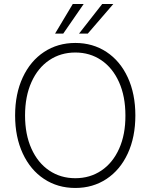

<svg xmlns="http://www.w3.org/2000/svg" viewBox="-20 -932 754 962"><path d="M357.4 9.8Q269 9.8 200.7 -35.4Q132.3 -80.6 94 -163.1Q55.7 -245.6 55.7 -353.5Q55.7 -461.9 94 -544.2Q132.3 -626.5 200.7 -671.6Q269 -716.8 357.4 -716.8Q445.3 -716.8 513.7 -671.6Q582 -626.5 620.1 -544.2Q658.2 -461.9 658.2 -353.5Q658.2 -245.1 620.1 -162.8Q582 -80.6 513.7 -35.4Q445.3 9.8 357.4 9.8ZM357.4 -668.9Q284.2 -668.9 227.1 -630.6Q169.9 -592.3 137.7 -520.8Q105.5 -449.2 105.5 -353.5Q105.5 -258.3 137.5 -187.3Q169.4 -116.2 226.6 -77.6Q283.7 -39.1 357.4 -39.1Q430.7 -39.1 487.8 -77.4Q544.9 -115.7 576.9 -187Q608.9 -258.3 608.4 -353.5Q608.4 -449.2 576.4 -520.5Q544.4 -591.8 487.5 -630.4Q430.7 -668.9 357.4 -668.9ZM492.2 -912.1H547.9L419.9 -763.7H376ZM344.7 -912.1H399.4L296.9 -763.7H255.9Z"/></svg>

Font: Pretendard JP ExtraLight
Style: Regular
Weight: 200
Designer: Base glyphs from Inter by Rasmus Andersson; Hangeul glyphs from Noto Sans CJK(Source Han Sans) by Jang Soo-young and Kan
Foundry: Kil Hyung-jin
Version: Version 1.309